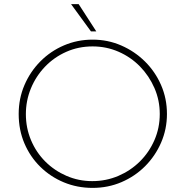

<svg xmlns="http://www.w3.org/2000/svg" viewBox="-20 -907 903 935"><path d="M71 -352Q71 -427 99 -492.5Q127 -558 176.5 -608Q226 -658 291.5 -686Q357 -714 431 -714Q505 -714 570.5 -685.5Q636 -657 686 -607.5Q736 -558 764.5 -492.5Q793 -427 793 -352Q793 -278 764.5 -212.5Q736 -147 686.5 -97.5Q637 -48 571.5 -20Q506 8 431 8Q356 8 291 -19Q226 -46 176.5 -94.5Q127 -143 99 -208.5Q71 -274 71 -352ZM106 -351Q106 -284 131 -224.5Q156 -165 200.5 -120.5Q245 -76 304 -50.5Q363 -25 429 -25Q497 -25 556.5 -50.5Q616 -76 661 -120.5Q706 -165 732 -224.5Q758 -284 758 -352Q758 -419 732 -478.5Q706 -538 661.5 -583.5Q617 -629 557.5 -655Q498 -681 431 -681Q362 -681 302.5 -654.5Q243 -628 199 -582Q155 -536 130.5 -476.5Q106 -417 106 -351ZM326 -887H363L449 -754H423Z"/></svg>

Font: Josefin Sans ExtraLight
Style: Regular
Weight: 250
Designer: Santiago Orozco
Foundry: Typemade
Version: Version 2.000